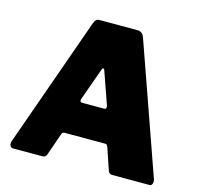

<svg xmlns="http://www.w3.org/2000/svg" viewBox="-107 -857 1013 973"><g transform="rotate(15 399.5 -371.0)"><path d="M43 0Q32 0 27 -10.5Q22 -21 28 -37L270 -719Q275 -731 281 -736.5Q287 -742 300 -742H497Q523 -742 533 -715L773 -34Q777 -24 773.5 -12Q770 0 759 0H563Q546 0 541 -17L502 -132Q500 -137 497.5 -140.5Q495 -144 487 -144H275Q263 -144 260 -133L219 -15Q217 -9 211.5 -4.5Q206 0 195 0H43ZM437 -314Q452 -314 446 -334L386 -505Q384 -510 380 -510Q376 -510 374 -505L313 -335Q305 -314 323 -314Z"/></g></svg>

Font: Libre Franklin Thin Black
Style: Regular
Weight: 900
Version: Version 3.000